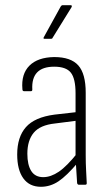

<svg xmlns="http://www.w3.org/2000/svg" viewBox="-20 -709 415 737"><path d="M282 0Q278 0 276 -6Q275 -28 273 -54Q271 -80 271 -99L270 -109V-351Q270 -407 252 -430Q234 -453 188 -453Q99 -453 104 -365Q104 -359 99 -359H72Q66 -359 66 -367Q61 -425 93 -457Q125 -489 188 -490Q252 -490 280.5 -458Q309 -426 309 -353V-114Q309 -82 310.5 -55Q312 -28 313 -6Q313 0 308 0ZM137 8Q93 8 69.5 -24.5Q46 -57 46 -116Q46 -183 79.5 -221Q113 -259 189 -269L277 -279V-246L191 -235Q134 -229 109.5 -199.5Q85 -170 85 -119Q85 -76 100 -52.5Q115 -29 146 -29Q175 -29 206 -50Q237 -71 279 -124V-85Q236 -34 204.5 -13Q173 8 137 8ZM151 -560Q145 -560 148 -566L213 -684Q216 -689 220 -689H251Q255 -689 255.5 -687Q256 -685 255 -682L182 -564Q181 -560 175 -560Z"/></svg>

Font: Sofia Sans Condensed ExtraLight
Style: Regular
Weight: 250
Version: Version 4.100